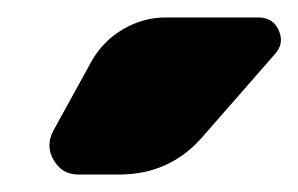

<svg xmlns="http://www.w3.org/2000/svg" viewBox="-20 -790 342 220"><path d="M276 -770Q293 -770 299.5 -755Q306 -740 295 -728L211 -632Q174 -590 116 -590H70Q51 -590 41.5 -606.5Q32 -623 41 -640L85 -720Q98 -743 121 -756.5Q144 -770 170 -770Z"/></svg>

Font: Rounded Mplus 1c Black
Style: Regular
Weight: 900
Version: Version 1.059.20150529